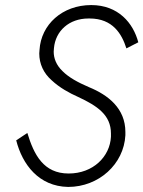

<svg xmlns="http://www.w3.org/2000/svg" viewBox="-20 -729 566 758"><path d="M88 -204 44 -175C68 -80 133 7 249 9C370 9 469 -81 475 -195C475 -200 475 -204 475 -208C475 -301 407 -354 331 -385C287 -404 252 -423 227 -448C202 -472 192 -499 192 -525C192 -530 193 -534 193 -539C199 -607 253 -656 329 -656C331 -656 332 -656 334 -656C425 -656 461 -595 479 -538L526 -562C506 -638 447 -709 340 -709C226 -709 142 -632 136 -532C136 -527 135 -523 135 -518C135 -477 152 -440 184 -412C215 -383 253 -362 289 -346C364 -311 418 -275 418 -202C418 -197 418 -193 418 -189C414 -111 348 -44 251 -44C152 -44 114 -118 88 -204Z"/></svg>

Font: Jost Light
Style: Italic
Weight: 300
Italic angle: -5°
Version: Version 3.710